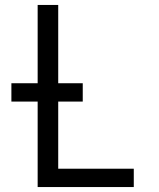

<svg xmlns="http://www.w3.org/2000/svg" viewBox="-20 -755 640 775"><path d="M132 0V-345H26V-419H132V-735H215V-419H314V-345H215V-74H520V0Z"/></svg>

Font: Zed Sans Extended
Style: Regular
Weight: 400
Width: 7
Designer: Belleve Invis
Foundry: Belleve Invis
Version: Version 1.0.0; ttfautohint (v1.8.4)